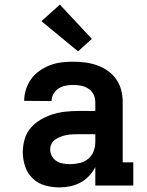

<svg xmlns="http://www.w3.org/2000/svg" viewBox="-20 -806 640 834"><path d="M238 8Q206 8 175.5 -0.5Q145 -9 122 -31Q99 -53 89 -83.5Q79 -114 79 -145Q79 -173 87 -201Q95 -229 113.5 -250.5Q132 -272 157 -286.5Q182 -301 209 -309.5Q236 -318 264.5 -321Q293 -324 321 -324H394V-362Q394 -380 386.5 -395.5Q379 -411 364.5 -420.5Q350 -430 333 -433.5Q316 -437 298 -437Q282 -437 265.5 -434Q249 -431 235 -422Q221 -413 212.5 -398.5Q204 -384 204 -367Q204 -367 204 -367Q204 -367 204 -367L85 -368Q85 -368 85 -368Q85 -368 85 -368Q85 -393 93 -418Q101 -443 116 -463.5Q131 -484 152.5 -499Q174 -514 198 -523Q222 -532 247.5 -535Q273 -538 298 -538Q325 -538 351 -534.5Q377 -531 401.5 -522.5Q426 -514 448 -498.5Q470 -483 485 -461.5Q500 -440 506.5 -414.5Q513 -389 513 -362V-101H559V0H394V-80Q383 -59 366.5 -41.5Q350 -24 329.5 -13Q309 -2 285.5 3Q262 8 238 8ZM285 -93Q306 -93 326.5 -98Q347 -103 363 -116Q379 -129 386.5 -148.5Q394 -168 394 -189V-223H321Q308 -223 295 -222.5Q282 -222 269.5 -219.5Q257 -217 244.5 -212.5Q232 -208 221.5 -201Q211 -194 204.5 -182.5Q198 -171 198 -158Q198 -142 205.5 -128Q213 -114 226 -106Q239 -98 254.5 -95.5Q270 -93 285 -93ZM319 -583 160 -714 240 -786 379 -637Z"/></svg>

Font: Iosevka Slab Extended
Style: Bold
Weight: 700
Width: 7
Monospace: yes
Designer: Belleve Invis
Foundry: Belleve Invis
Version: Version 11.1.0; ttfautohint (v1.8.3)